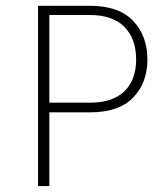

<svg xmlns="http://www.w3.org/2000/svg" viewBox="-20 -626 566 646"><path d="M108 0V-606.5H282.5Q380 -606.5 428 -555.8Q476 -505 476 -426Q476 -347.5 428 -297.8Q380 -248 282.5 -248H146V0ZM146 -280.5H282.5Q358.5 -280.5 398.2 -318.5Q438 -356.5 438 -426Q438 -496 398.2 -535.8Q358.5 -575.5 282.5 -575.5H146Z"/></svg>

Font: Karla ExtraLight
Style: Regular
Weight: 250
Designer: Jonathan Pinhorn
Version: Version 2.004;gftools[0.9.33]